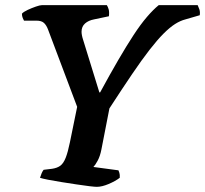

<svg xmlns="http://www.w3.org/2000/svg" viewBox="-20 -724 795 744"><path d="M355 0Q348 0 326.5 -2.5Q305 -5 276 -9.5Q247 -14 218 -18.5Q189 -23 166.5 -27.5Q144 -32 135 -35Q138 -45 141.5 -53Q145 -61 149 -66L182 -70Q202 -73 214 -82Q226 -91 234.5 -112.5Q243 -134 251 -173L279 -310L166 -610Q160 -626 150.5 -635Q141 -644 121 -644H73Q71 -647 68 -654.5Q65 -662 65 -671Q71 -678 87 -685.5Q103 -693 119 -698.5Q135 -704 142 -704H394Q398 -698 401 -688Q404 -678 402 -661L345 -649Q323 -645 309.5 -633Q296 -621 296 -601Q296 -595 297.5 -587Q299 -579 302 -570L365 -366H368Q406 -436 438 -491Q470 -546 497.5 -588Q525 -630 549.5 -658.5Q574 -687 595 -704H746Q749 -698 752.5 -688Q756 -678 754 -665L699 -649Q679 -644 658.5 -631Q638 -618 614 -594Q590 -570 560 -531.5Q530 -493 492 -437Q454 -381 404 -304L373 -145Q368 -119 358.5 -101.5Q349 -84 342 -77L439 -64Q440 -62 442.5 -54.5Q445 -47 444 -35Q427 -22 401 -11Q375 0 355 0Z"/></svg>

Font: Texturina 12pt
Style: Bold Italic
Weight: 700
Italic angle: -11°
Designer: Guillermo Torres Carreño
Foundry: Omnibus-Type
Version: Version 1.002